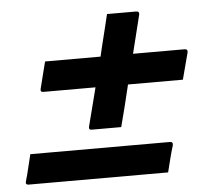

<svg xmlns="http://www.w3.org/2000/svg" viewBox="-44 -637 687 624"><g transform="rotate(-5 300.0 -325.0)"><path d="M113 -454H294Q298 -472 302 -488Q309 -515 315 -540.5Q321 -566 327 -590H422Q433 -590 431 -579Q423 -548 415.5 -516.5Q408 -485 400 -454H568Q579 -454 577 -443Q571 -420 565.5 -399.5Q560 -379 554 -356H375Q367 -322 358.5 -288Q350 -254 341 -220H245Q234 -220 237 -231Q245 -262 253 -293.5Q261 -325 269 -356H99Q88 -356 91 -367Q97 -390 102 -410.5Q107 -431 113 -454ZM39 -158H494Q505 -158 503 -147Q496 -124 491 -104Q486 -84 480 -60H25Q14 -60 17 -71Q24 -95 28.5 -115Q33 -135 39 -158Z"/></g></svg>

Font: Recursive Sn Lnr St Med
Style: Italic
Weight: 500
Italic angle: -15°
Version: Version 1.079;hotconv 1.0.112;makeotfexe 2.5.65598; ttfautoh